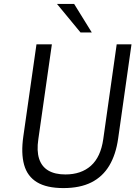

<svg xmlns="http://www.w3.org/2000/svg" viewBox="-20 -949 706 979"><path d="M303.5 10Q218 10 168.8 -19.8Q119.5 -49.5 103 -108.5Q86.5 -167.5 99 -254L166 -723H244.5L175.5 -239.5Q166.5 -179.5 179.5 -139.5Q192.5 -99.5 226.2 -79.5Q260 -59.5 313.5 -59.5Q394 -59.5 443.8 -104Q493.5 -148.5 506.5 -239.5L575 -723H650.5L582.5 -243Q571 -161 537.2 -104.5Q503.5 -48 445.8 -19Q388 10 303.5 10ZM390.5 -783.5 270.5 -929H358L448 -783.5Z"/></svg>

Font: Public Sans Thin Light
Style: Italic
Weight: 300
Italic angle: -8°
Version: Version 2.001